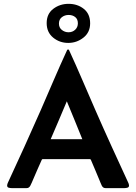

<svg xmlns="http://www.w3.org/2000/svg" viewBox="-20 -966 699 986"><path d="M39.1 0Q32.2 0 24.4 -2.2Q16.6 -4.4 16.6 -13.7Q16.6 -17.6 18.1 -21.5Q19.5 -25.4 21 -28.8Q64 -121.6 106.2 -214.4Q148.4 -307.1 189.5 -400.9Q223.1 -478 256.3 -555.4Q289.6 -632.8 324.7 -709Q326.2 -711.9 329.6 -711.9Q333 -711.9 334.5 -709Q369.6 -632.8 402.8 -555.4Q436 -478 469.7 -400.9Q510.7 -307.1 553 -214.4Q595.2 -121.6 638.2 -28.8Q639.6 -25.4 641.1 -21.5Q642.6 -17.6 642.6 -13.7Q642.6 -4.4 634.8 -2.2Q627 0 620.1 0H521.5Q509.3 0 502.9 -12.2Q499 -20 495.6 -28.8Q492.2 -37.6 488.8 -45.4Q478 -69.8 468 -95.2Q458 -120.6 446.8 -145Q445.3 -148.9 441.4 -148.9H199.7Q195.8 -148.9 194.3 -145Q182.6 -120.6 172.1 -95.2Q161.6 -69.8 150.4 -44.9Q147 -37.1 143.3 -28.3Q139.6 -19.5 135.3 -11.7Q128.9 0 117.2 0ZM240.2 -251H402.8Q383.3 -299.8 363.3 -348.4Q343.3 -397 323.2 -445.8Q302.7 -397 282 -348.4Q261.2 -299.8 240.2 -251ZM219.7 -847.2Q219.7 -895 253.7 -920.7Q287.6 -946.3 332 -946.3Q377.9 -946.3 410.4 -920.4Q442.9 -894.5 442.9 -846.2Q442.9 -799.8 408.4 -772.7Q374 -745.6 330.6 -745.6Q286.1 -745.6 252.9 -772.9Q219.7 -800.3 219.7 -847.2ZM282.7 -844.7Q282.7 -824.2 297.6 -812.3Q312.5 -800.3 332 -800.3Q352.1 -800.3 366 -813.2Q379.9 -826.2 379.9 -846.2Q379.9 -867.7 366.2 -878.4Q352.5 -889.2 332.5 -889.2Q312.5 -889.2 297.6 -877.7Q282.7 -866.2 282.7 -844.7Z"/></svg>

Font: Belanosima
Style: Regular
Weight: 400
Designer: The DocRepair Project, Santiago Orozco
Foundry: Google
Version: Version 2.000